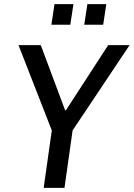

<svg xmlns="http://www.w3.org/2000/svg" viewBox="-20 -903 643 923"><path d="M229 -276 69 -686H176L293 -373H297L500 -686H603L329 -276L290 0H190ZM242 -883H333L318 -784H227ZM400 -883H491L476 -784H385Z"/></svg>

Font: Archivo Narrow Medium
Style: Italic
Weight: 500
Italic angle: -8°
Designer: Hector Gatti
Foundry: Omnibus-Type
Version: Version 2.001